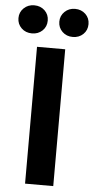

<svg xmlns="http://www.w3.org/2000/svg" viewBox="-117 -981 497 1017"><g transform="rotate(5 131.5 -472.5)"><path d="M206.5 -727.5V0H56.6V-727.5ZM240.2 -795.9Q207 -795.9 184.8 -817.4Q162.6 -838.9 162.6 -870.6Q162.6 -902.3 185.1 -923.8Q207.5 -945.3 240.2 -945.3Q273.4 -945.3 295.7 -924.1Q317.9 -902.8 317.9 -870.6Q317.9 -838.4 295.7 -817.1Q273.4 -795.9 240.2 -795.9ZM23.4 -795.9Q-10.3 -795.9 -32.5 -817.4Q-54.7 -838.9 -54.7 -870.6Q-54.7 -902.3 -32.2 -923.8Q-9.8 -945.3 23.4 -945.3Q56.6 -945.3 78.9 -924.1Q101.1 -902.8 101.1 -870.6Q101.1 -838.4 78.9 -817.1Q56.6 -795.9 23.4 -795.9Z"/></g></svg>

Font: Inter 28pt
Style: Bold
Weight: 700
Designer: Rasmus Andersson
Foundry: rsms
Version: Version 4.001;git-66647c0bb